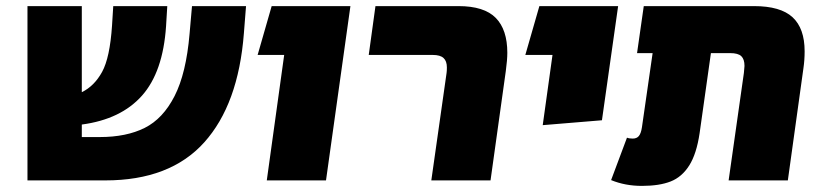

<svg xmlns="http://www.w3.org/2000/svg" viewBox="-20 -591 2697 629"><path d="M786 -571 779 -482Q761 -249 649 -124.5Q537 0 325 0H70V-571H248V-289Q289 -309 314.5 -355.5Q340 -402 347 -507L351 -571H528L524 -505Q514 -355 445 -277.5Q376 -200 248 -183V-142H307Q394 -142 454 -172Q514 -202 552 -276.5Q590 -351 601 -480L609 -571Z M911 -411H824L870 -571H1128L1048 0H854Z M1443 -352Q1444 -359 1444 -370Q1444 -391 1433 -401Q1422 -411 1398 -411H1188L1210 -571H1482Q1566 -571 1604 -532.5Q1642 -494 1642 -418Q1642 -395 1637 -358L1587 0H1393Z M1790 -411H1701L1747 -571H2005L1952 -197L1758 -181Z M2616 -423Q2616 -394 2612 -367L2561 0H2367L2417 -352Q2419 -370 2419 -375Q2419 -397 2408.5 -407Q2398 -417 2372 -417H2309L2272 -155Q2262 -87 2238 -49Q2214 -11 2177 3.5Q2140 18 2083 18Q2028 18 1982 -1L2034 -140Q2041 -137 2053 -137Q2066 -137 2073 -145.5Q2080 -154 2083 -174L2118 -417H2067L2089 -571H2450Q2537 -571 2576.5 -534.5Q2616 -498 2616 -423Z"/></svg>

Font: FiraGO Heavy
Style: Italic
Weight: 900
Italic angle: -8°
Designer: bBox Type GmbH
Foundry: bBox Type GmbH
Version: Version 1.001